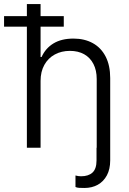

<svg xmlns="http://www.w3.org/2000/svg" viewBox="-61 -727 634 945"><path d="M415 0V-337.9Q415 -380.9 398.9 -412.1Q382.8 -443.4 353.3 -460Q323.7 -476.6 283.2 -476.6Q241.2 -476.6 208.5 -458.7Q175.8 -440.9 157.2 -407.5Q138.7 -374 138.7 -329.1V0H71.3V-595.7H-41V-647.5H71.3V-707H138.7V-647.5H252.9V-595.7H138.7V-446.3H143.6Q163.1 -489.7 202.4 -513.4Q241.7 -537.1 300.8 -537.1Q355 -537.1 395.8 -514.6Q436.5 -492.2 459 -448.5Q481.4 -404.8 481.4 -342.8V62.5Q481.4 105.5 465.1 136Q448.7 166.5 420.2 182.4Q391.6 198.2 354.5 198.2Q337.9 198.2 327.9 197.5Q317.9 196.8 310.5 193.4V136.7Q324.2 140.6 337.9 140.6Q374.5 140.6 394.3 122.3Q414.1 104 414.1 62.5V0Z"/></svg>

Font: Pretendard GOV Light
Style: Regular
Weight: 300
Designer: Base glyphs from Inter by Rasmus Andersson; Hangeul glyphs from Noto Sans CJK(Source Han Sans) by Jang Soo-young and Kan
Foundry: Kil Hyung-jin
Version: Version 1.309